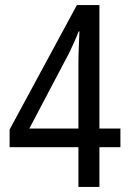

<svg xmlns="http://www.w3.org/2000/svg" viewBox="-20 -739 512 759"><path d="M456 -157V-231H373V-719H284L18 -227V-157H290V0H373V-157ZM290 -488V-231H96L254 -531C266 -556 280 -586 291 -615H294C293 -582 290 -531 290 -488Z"/></svg>

Font: Noto Sans Georgian Condensed
Style: Regular
Weight: 400
Width: 3
Designer: Monotype Design Team, Akaki Razmadze
Foundry: Google LLC
Version: Version 2.005